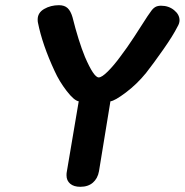

<svg xmlns="http://www.w3.org/2000/svg" viewBox="-20 -721 711 739"><path d="M236 -46Q236 -55 237 -59L283 -331Q265 -334 236.5 -371Q208 -408 190 -448Q143 -549 126 -634Q125 -638 125 -646Q125 -672 150 -686.5Q175 -701 207 -701Q228 -701 240 -690Q252 -679 259 -655Q282 -563 307 -502Q341 -423 360 -423Q372 -423 395.5 -446.5Q419 -470 443 -503Q469 -537 496 -578.5Q523 -620 528 -628L548 -659Q552 -664 560 -676Q568 -688 577 -693.5Q586 -699 600 -699Q629 -699 650 -682Q671 -665 671 -643Q671 -631 663 -618Q646 -584 608.5 -530.5Q571 -477 542 -440Q507 -397 464.5 -365Q422 -333 405 -331L361 -62Q356 -34 337.5 -18Q319 -2 289 -2Q264 -2 250 -14Q236 -26 236 -46Z"/></svg>

Font: Mali SemiBold
Style: Italic
Weight: 600
Italic angle: -10°
Version: Version 1.000; ttfautohint (v1.6)